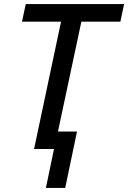

<svg xmlns="http://www.w3.org/2000/svg" viewBox="-20 -734 631 946"><path d="M206.1 191.9 246.1 0H147.9L280.8 -627.4H88.4L106.9 -713.9H591.3L573.2 -627.4H380.9L265.6 -85.9H359.4L301.3 191.9Z"/></svg>

Font: Open Sans Medium
Style: Italic
Weight: 500
Italic angle: -12°
Designer: Monotype Design Team
Foundry: Monotype Imaging Inc.
Version: Version 3.000